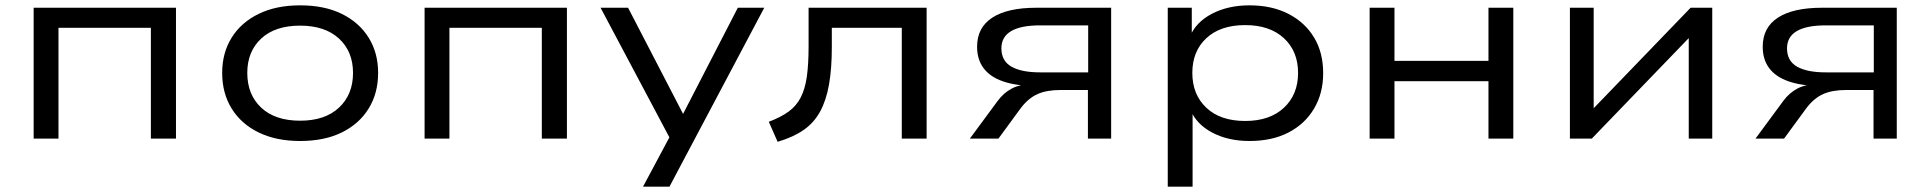

<svg xmlns="http://www.w3.org/2000/svg" viewBox="-20 -519 7229 719"><path d="M106 0V-490H639V0H545V-415H199V0Z M1104 9Q1014 9 948.5 -23Q883 -55 847.5 -112.5Q812 -170 812 -246Q812 -321 847.5 -378Q883 -435 948.5 -467Q1014 -499 1104 -499Q1195 -499 1260 -467Q1325 -435 1360.5 -378Q1396 -321 1396 -246Q1396 -170 1360.5 -112.5Q1325 -55 1260 -23Q1195 9 1104 9ZM1104 -67Q1197 -67 1249.5 -116Q1302 -165 1302 -246Q1302 -326 1249.5 -374.5Q1197 -423 1104 -423Q1010 -423 958 -374.5Q906 -326 906 -246Q906 -165 958 -116Q1010 -67 1104 -67Z M1570 0V-490H2103V0H2009V-415H1663V0Z M2388 180 2503 -35V26L2229 -490H2332L2546 -77H2530L2743 -490H2842L2487 180Z M2892 12 2859 -63Q2904 -80 2933 -101Q2962 -122 2978.5 -154Q2995 -186 3001.5 -232.5Q3008 -279 3008 -346V-490H3450V0H3357V-415H3095V-342Q3095 -262 3084.5 -202.5Q3074 -143 3051 -101Q3028 -59 2989 -32Q2950 -5 2892 12Z M3612 0 3716 -141Q3738 -171 3769 -187.5Q3800 -204 3848 -204H3859L3850 -197Q3783 -198 3735.5 -214.5Q3688 -231 3663.5 -263.5Q3639 -296 3639 -344Q3639 -416 3696 -453Q3753 -490 3861 -490H4141V0H4054V-182H3952Q3900 -182 3866 -167Q3832 -152 3804 -116L3719 0ZM3875 -248H4055V-424H3875Q3803 -424 3766.5 -402.5Q3730 -381 3730 -338Q3730 -291 3767.5 -269.5Q3805 -248 3875 -248Z M4353 180V-490H4443V-380H4435Q4458 -436 4518.5 -467.5Q4579 -499 4659 -499Q4743 -499 4805 -467Q4867 -435 4901 -378.5Q4935 -322 4935 -245Q4935 -170 4901 -112.5Q4867 -55 4805.5 -23Q4744 9 4659 9Q4579 9 4519.5 -22.5Q4460 -54 4438 -108H4446V180ZM4643 -66Q4735 -66 4788 -115.5Q4841 -165 4841 -246Q4841 -327 4788 -376Q4735 -425 4643 -425Q4550 -425 4497.5 -376Q4445 -327 4445 -246Q4445 -165 4497.5 -115.5Q4550 -66 4643 -66Z M5109 0V-490H5202V-291H5554V-490H5647V0H5554V-215H5202V0Z M5859 0V-490H5948V-95H5930L6311 -490H6392V0H6304V-395H6322L5941 0Z M6554 0 6658 -141Q6680 -171 6711 -187.5Q6742 -204 6790 -204H6801L6792 -197Q6725 -198 6677.5 -214.5Q6630 -231 6605.5 -263.5Q6581 -296 6581 -344Q6581 -416 6638 -453Q6695 -490 6803 -490H7083V0H6996V-182H6894Q6842 -182 6808 -167Q6774 -152 6746 -116L6661 0ZM6817 -248H6997V-424H6817Q6745 -424 6708.5 -402.5Q6672 -381 6672 -338Q6672 -291 6709.5 -269.5Q6747 -248 6817 -248Z"/></svg>

Font: Nunito Sans 10pt Expanded
Style: Regular
Weight: 400
Width: 7
Designer: Vernon Adams
Foundry: Vernon Adams
Version: Version 3.101;gftools[0.9.27]